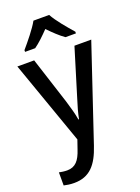

<svg xmlns="http://www.w3.org/2000/svg" viewBox="-183 -843 845 1160"><g transform="rotate(-20 239.0 -263.0)"><path d="M289 -766H188C164 -722 112 -659 76 -617V-606H141C172 -628 204 -659 238 -694C272 -659 304 -628 336 -606H403V-617C367 -658 313 -721 289 -766ZM2 -539 192 -1 172 57C151 121 124 154 71 154C52 154 33 151 19 148V232C37 236 58 240 85 240C185 240 236 180 273 69L477 -539H369L277 -238C262 -192 249 -145 243 -112H239C233 -151 220 -194 207 -238L110 -539Z"/></g></svg>

Font: Noto Sans Khmer UI SemiCondensed Medium
Style: Regular
Weight: 500
Width: 4
Designer: Danh Hong and the Monotype Design Team
Foundry: Monotype Imaging Inc.
Version: Version 2.002